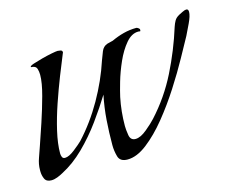

<svg xmlns="http://www.w3.org/2000/svg" viewBox="-61 -432 624 518"><g transform="rotate(-15 250.5 -173.5)"><path d="M25 2Q11 2 6.5 -8Q2 -18 2 -29V-33Q2 -49 8 -65.5Q14 -82 19 -97Q27 -120 38.5 -154.5Q50 -189 59.5 -224Q69 -259 69 -281Q69 -290 66.5 -298Q64 -306 53 -307Q53 -307 51.5 -307Q50 -307 50 -308Q50 -311 60.5 -314.5Q71 -318 86 -322Q101 -326 114 -328.5Q127 -331 131 -331Q133 -331 138.5 -330Q144 -329 144 -324Q144 -322 143 -321Q133 -297 120 -264Q107 -231 94.5 -194.5Q82 -158 74 -123.5Q66 -89 66 -62Q66 -57 68 -52Q70 -47 76 -47Q87 -47 103.5 -60Q120 -73 127 -80Q165 -121 194 -172Q223 -223 240 -275Q244 -286 249 -298.5Q254 -311 266 -315Q270 -316 274 -317Q278 -318 282 -319Q299 -327 316.5 -331.5Q334 -336 352 -336Q354 -336 357 -334Q360 -332 361 -330V-327Q361 -324 359 -324.5Q357 -325 355 -325Q336 -325 320 -306Q304 -287 292 -260Q280 -233 272.5 -207Q265 -181 262 -167Q258 -148 256 -128Q254 -108 254 -88Q254 -78 256.5 -62.5Q259 -47 273 -47Q287 -47 305 -62Q323 -77 332 -87Q376 -135 405 -193Q434 -251 453 -312Q456 -321 460 -328Q464 -335 473 -340Q477 -342 484 -345.5Q491 -349 495 -349Q501 -349 501 -341Q501 -330 491.5 -310Q482 -290 477 -280Q466 -260 447 -225.5Q428 -191 403 -152Q378 -113 350 -78.5Q322 -44 293 -21.5Q264 1 238 1Q217 1 212.5 -15Q208 -31 208 -47Q208 -82 210.5 -116.5Q213 -151 220 -185Q201 -154 176 -119.5Q151 -85 121 -55.5Q91 -26 58 -9Q51 -5 42 -1.5Q33 2 25 2Z"/></g></svg>

Font: Beau Rivage
Style: Regular
Weight: 400
Designer: Robert E. Leuschke
Foundry: Robert E. Leuschke
Version: Version 1.010; ttfautohint (v1.8.3)